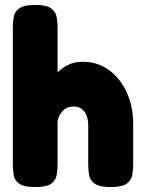

<svg xmlns="http://www.w3.org/2000/svg" viewBox="-20 -748 588 777"><path d="M122 9Q77 9 58 -4.5Q39 -18 35.5 -39Q32 -60 32 -82V-638Q32 -661 36 -681.5Q40 -702 59 -715Q78 -728 123 -728Q168 -728 186.5 -714.5Q205 -701 209 -680.5Q213 -660 213 -637V-455Q227 -470 252.5 -484Q278 -498 315 -498Q375 -498 421 -464.5Q467 -431 493 -374Q519 -317 519 -245V-81Q519 -59 515 -38.5Q511 -18 492.5 -4.5Q474 9 428 9Q384 9 364.5 -4Q345 -17 341 -38Q337 -59 337 -83V-241Q337 -263 330.5 -280Q324 -297 311 -307Q298 -317 277 -317Q250 -317 232.5 -297.5Q215 -278 213 -256V-81Q213 -59 209 -38Q205 -17 186.5 -4Q168 9 122 9Z"/></svg>

Font: Fredoka SemiCondensed
Style: Bold
Weight: 700
Width: 4
Designer: Ben Nathan
Foundry: Milena B. Brandão, Ben Nathan
Version: Version 2.001